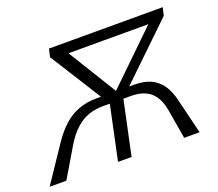

<svg xmlns="http://www.w3.org/2000/svg" viewBox="-127 -814 1103 971"><g transform="rotate(-20 425.0 -329.0)"><path d="M709 0 682 -160Q673 -208 652.5 -237Q632 -266 600.5 -278.5Q569 -291 529 -291H471L481 -339H564Q616 -339 652 -322.5Q688 -306 711.5 -272Q735 -238 747 -185L792 0ZM-15 0 110 -186Q145 -239 182.5 -273Q220 -307 264 -323Q308 -339 358 -339H442L431 -291H377Q336 -291 300 -278.5Q264 -266 231.5 -237Q199 -208 170 -160L75 0ZM353 0 425 -339H498L426 0ZM250 -602 261 -658H797L785 -602ZM823 -615 500 -304H428L793 -658H833ZM221 -658H271L489 -304H407L211 -615Z"/></g></svg>

Font: Ysabeau Infant
Style: Italic
Weight: 400
Italic angle: -12°
Designer: Christian Thalmann (Catharsis Fonts)
Version: Version 2.001;gftools[0.9.30]; featfreeze: ss01,ss02,lnum